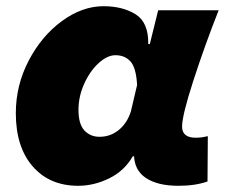

<svg xmlns="http://www.w3.org/2000/svg" viewBox="-20 -586 725 619"><path d="M31 -221Q31 -311 72.5 -390.5Q114 -470 179.5 -518Q245 -566 314 -566Q375 -566 417 -540Q459 -514 458 -444H463L490 -553H685Q641 -442 604 -328Q567 -214 567 -178Q567 -142 611 -142Q623 -142 632.5 -143.5Q642 -145 650 -147L649 -1Q610 13 555 13Q488 13 450 -12.5Q412 -38 412 -89V-82H408Q381 -35 332 -11Q283 13 232 13Q140 13 85.5 -49.5Q31 -112 31 -221ZM402 -227 422 -312Q419 -367 401 -387.5Q383 -408 352 -408Q326 -408 298 -382.5Q270 -357 251.5 -316Q233 -275 233 -232Q233 -186 252 -165.5Q271 -145 301 -145Q336 -145 363 -167Q390 -189 402 -227Z"/></svg>

Font: Nebula Sans Black
Style: Regular
Weight: 900
Italic angle: -9°
Designer: Paul D. Hunt for Adobe (as Source Sans)
Foundry: Nebula Entertainment & Broadcasting LLC
Version: Version 1.010